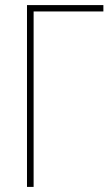

<svg xmlns="http://www.w3.org/2000/svg" viewBox="-20 -734 436 754"><path d="M86 -714V0H112V-689H386V-714Z"/></svg>

Font: Noto Sans Display SemiCondensed Thin
Style: Regular
Weight: 250
Width: 4
Designer: Monotype Design team
Foundry: Monotype Imaging Inc.
Version: 1.000